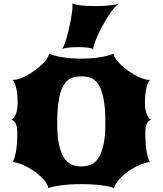

<svg xmlns="http://www.w3.org/2000/svg" viewBox="-20 -1001 873 1031"><path d="M47.9 -130.9Q57.1 -143.6 64.9 -182.9Q72.8 -222.2 72.8 -290Q72.8 -320.8 64.5 -337.2Q56.2 -353.5 40.5 -358.9Q49.3 -361.3 55.7 -370.1Q62 -378.9 66.4 -391.6Q70.8 -404.3 72.8 -419.7Q74.7 -435.1 74.7 -451.2Q74.7 -493.2 67.6 -525.6Q60.5 -558.1 47.9 -572.3H51.8Q68.4 -572.3 88.6 -579.6Q108.9 -586.9 129.9 -598.9Q150.9 -610.8 170.9 -625.7Q190.9 -640.6 206.8 -656.2Q222.7 -671.9 232.7 -686.8Q242.7 -701.7 243.7 -712.9Q251.5 -708.5 267.8 -703.9Q284.2 -699.2 306.9 -695.1Q329.6 -690.9 357.7 -688.5Q385.7 -686 416.5 -686Q447.3 -686 475.3 -688.5Q503.4 -690.9 526.1 -695.1Q548.8 -699.2 565.2 -703.9Q581.5 -708.5 589.4 -712.9Q590.3 -701.7 600.3 -686.8Q610.4 -671.9 626.2 -656.2Q642.1 -640.6 662.1 -625.7Q682.1 -610.8 703.1 -598.9Q724.1 -586.9 744.4 -579.6Q764.6 -572.3 781.2 -572.3H785.2Q772.5 -558.1 765.4 -525.6Q758.3 -493.2 758.3 -451.2Q758.3 -435.1 760.3 -419.7Q762.2 -404.3 766.6 -391.6Q771 -378.9 777.3 -370.1Q783.7 -361.3 792.5 -358.9Q776.9 -353.5 768.6 -337.2Q760.3 -320.8 760.3 -290Q760.3 -222.2 768.1 -182.9Q775.9 -143.6 785.2 -130.9Q758.8 -127.9 727.5 -114.3Q696.3 -100.6 668.2 -80.6Q640.1 -60.5 619.1 -36.9Q598.1 -13.2 592.3 9.8Q584.5 5.4 567.6 1.5Q550.8 -2.4 527.6 -5.6Q504.4 -8.8 475.8 -10.5Q447.3 -12.2 416.5 -12.2Q385.7 -12.2 357.2 -10.5Q328.6 -8.8 305.4 -5.6Q282.2 -2.4 265.4 1.5Q248.5 5.4 240.7 9.8Q234.9 -13.2 213.9 -36.9Q192.9 -60.5 164.8 -80.6Q136.7 -100.6 105.5 -114.3Q74.2 -127.9 47.9 -130.9ZM416.5 -107.4Q443.8 -107.4 467.5 -116.9Q491.2 -126.5 508.5 -152.6Q525.9 -178.7 535.9 -224.4Q545.9 -270 545.9 -342.8Q545.9 -399.9 540.8 -440.4Q535.6 -481 526.6 -508.5Q517.6 -536.1 505.1 -552.5Q492.7 -568.8 478.3 -577.4Q463.9 -585.9 448.2 -588.4Q432.6 -590.8 416.5 -590.8Q400.4 -590.8 384.8 -588.4Q369.1 -585.9 354.7 -577.4Q340.3 -568.8 327.9 -552.5Q315.4 -536.1 306.4 -508.5Q297.4 -481 292.2 -440.4Q287.1 -399.9 287.1 -342.8Q287.1 -270 297.1 -224.4Q307.1 -178.7 324.5 -152.6Q341.8 -126.5 365.5 -116.9Q389.2 -107.4 416.5 -107.4ZM312.5 -737.3Q317.4 -742.2 323.7 -757.3Q330.1 -772.5 336.4 -793.7Q342.8 -814.9 348.6 -839.8Q354.5 -864.7 359.1 -888.7Q363.8 -912.6 366.5 -933.6Q369.1 -954.6 369.1 -967.8Q369.1 -977.1 367.7 -981.4Q385.3 -975.6 415.3 -971.9Q445.3 -968.3 484.9 -968.3Q502.9 -968.3 523.2 -969Q543.5 -969.7 562 -971.4Q580.6 -973.1 595.5 -975.6Q610.4 -978 618.7 -981.4Q605.5 -973.1 590.3 -954.6Q575.2 -936 559.8 -912.1Q544.4 -888.2 530 -861.6Q515.6 -835 504.6 -810.8Q493.7 -786.6 487.1 -767.6Q480.5 -748.5 480.5 -740.2Q480.5 -739.3 480.7 -738.8Q481 -738.3 481 -737.3Q472.7 -742.2 452.9 -745.1Q433.1 -748 400.9 -748Q385.3 -748 370.8 -747.3Q356.4 -746.6 344.7 -745.1Q333 -743.7 324.5 -741.7Q315.9 -739.7 312.5 -737.3Z"/></svg>

Font: Arbutus
Style: Regular
Weight: 400
Designer: Karolina Lach
Foundry: Sorkin Type Co.
Version: Version 1.003